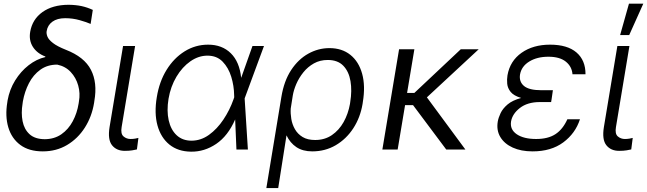

<svg xmlns="http://www.w3.org/2000/svg" viewBox="-20 -788 3411 1012"><path d="M139.2 -620.7Q150.6 -686.4 203.8 -724.4Q257.1 -762.4 341.3 -762.8Q379.6 -762.4 409.8 -755.9Q440 -749.3 469.1 -735.8L457.7 -661.9Q437.1 -671.2 400.2 -681.6Q363.3 -692.1 323.5 -692.1Q281.6 -692.1 256.2 -673.7Q230.8 -655.2 225.9 -623.6Q223.7 -610.8 230.1 -594.8Q236.5 -578.8 259.1 -561.3Q281.6 -543.7 327.1 -525.6Q424.4 -487.9 459.3 -420.1Q494.3 -352.3 477.3 -255.7L475.9 -245.7Q464.1 -173.3 427.2 -115.4Q390.3 -57.5 333.6 -23.8Q277 9.9 205.6 9.9Q132.8 9.9 87 -24.1Q41.2 -58.2 23.8 -116.8Q6.4 -175.4 18.5 -248.6L19.9 -258.5Q30.2 -316.1 59.8 -364Q89.5 -411.9 131 -444.2Q172.6 -476.6 218.8 -487.2L219.1 -490.1Q175.1 -506.7 153.2 -541.2Q131.4 -575.6 139.2 -620.7ZM100.5 -253.2 99.1 -242.9Q90.6 -191.8 99.1 -149Q107.6 -106.2 136 -80.4Q164.4 -54.7 215.9 -54.3Q266.7 -54.7 303.6 -80.4Q340.6 -106.2 363.5 -149Q386.4 -191.8 394.5 -242.9L396 -253.2Q403.8 -296.2 392.2 -337.4Q380.7 -378.6 352.6 -408.6Q324.6 -438.6 281.6 -447.4Q230.1 -447.4 192.8 -420.6Q155.5 -393.8 132.6 -349.6Q109.7 -305.4 100.5 -253.2Z M628.6 -545.5H692.1L621.1 -118.3Q615.1 -82.7 630.9 -69.1Q646.7 -55.4 668.3 -55.4Q681.1 -55.4 693 -57.5Q704.9 -59.7 709.5 -61.1L701.7 -0.4Q693.2 1.8 677.2 4.4Q661.2 7.1 637.8 7.1Q594.1 7.1 570.5 -22.5Q546.9 -52.2 557.5 -118.3Z M986.9 11.4Q918.3 10.7 873 -25.9Q827.8 -62.5 810 -127Q792.3 -191.4 806.5 -275.9Q819.6 -357.6 858.1 -419.9Q896.7 -482.2 953.3 -517.4Q1009.9 -552.6 1077.1 -552.6Q1150.6 -552.6 1196.6 -507.3Q1242.5 -462 1251.1 -378.2H1251.4L1310.7 -545.5H1371.4L1270.2 -271.3L1269.5 -268.5L1286.6 0H1226.2L1219.5 -158.4Q1181.5 -71.4 1119.5 -29.5Q1057.5 12.4 986.9 11.4ZM1214.5 -275.2 1214.1 -287.3Q1213.4 -335.6 1198.9 -383.3Q1184.3 -431.1 1153.6 -462.9Q1122.9 -494.7 1073.5 -494.7Q1026.3 -494.7 983.5 -464.8Q940.7 -435 910 -383.5Q879.3 -332 868.3 -267.4Q858 -204.2 869.1 -154.1Q880.3 -104 911 -75.3Q941.8 -46.5 989.3 -46.5Q1038.7 -46.5 1081.5 -77.2Q1124.3 -108 1157.5 -157.7Q1190.7 -207.4 1210.6 -263.8Z M1383.9 203.1 1463.1 -277Q1476.9 -361.5 1514.7 -418.9Q1552.6 -476.2 1605.3 -505.3Q1658 -534.4 1716.3 -534.4Q1782.3 -534.4 1826.7 -498.9Q1871.1 -463.4 1888.8 -399.3Q1906.6 -335.2 1892.4 -250L1891 -240.1Q1878.9 -168.3 1842.2 -111.9Q1805.4 -55.4 1749.8 -22.7Q1694.2 9.9 1625.7 9.9Q1576 9.9 1542.4 -12.4Q1508.9 -34.8 1490.1 -74.6L1446.4 203.1ZM1512.4 -215.9Q1510.7 -190 1515.4 -161Q1520.2 -132.1 1534.6 -106.9Q1549 -81.7 1574.9 -65.9Q1600.9 -50.1 1641 -50.1Q1691.4 -50.1 1729.2 -75.8Q1767 -101.6 1791.2 -144.7Q1815.3 -187.9 1824.6 -240.1L1826 -250Q1835.9 -310 1827.4 -360.4Q1818.9 -410.9 1789.6 -441.4Q1760.3 -471.9 1707.4 -471.9Q1666.5 -471.9 1634.4 -453.8Q1602.3 -435.7 1579 -406.8Q1555.8 -377.8 1541.7 -345.2Q1527.7 -312.5 1523.1 -283.7Z M2164.1 -528.4 2125.7 -298.3H2164.1L2408.7 -528.4H2503.2L2230.1 -274.9L2432.9 0H2332L2157 -234H2115.1L2076 0H1995.4L2083.5 -528.4Z M2886.7 -260.3H2886.4L2884.9 -250H2823.2Q2759.9 -249.6 2720.3 -218.9Q2680.8 -188.2 2673.7 -148.1Q2666.9 -105.5 2703.7 -80.4Q2740.4 -55.4 2805.8 -55.4Q2869 -55.4 2907.8 -81Q2946.7 -106.5 2970.5 -159.4H3036.9Q3012.8 -84.9 2948.9 -37.5Q2884.9 9.9 2786.9 9.9Q2726.6 9.9 2682.5 -10.1Q2638.5 -30.2 2617.2 -65.7Q2595.9 -101.2 2603.7 -147.7Q2607.2 -167.6 2618.6 -191.8Q2630 -215.9 2655.5 -237.6Q2681.1 -259.2 2726.9 -271.7Q2687.9 -283.4 2671.7 -303.4Q2655.5 -323.5 2653.4 -346.8Q2651.3 -370 2654.8 -391Q2668 -466.6 2728.9 -509.6Q2789.8 -552.6 2879.3 -552.6Q2970.5 -552.6 3018.5 -511.5Q3066.4 -470.5 3066.1 -396.7H2997.5Q2994.3 -437.5 2962.2 -463.2Q2930 -489 2870.7 -489Q2810.7 -489 2769.5 -463.6Q2728.3 -438.2 2720.9 -394.9Q2715.2 -357.6 2741.8 -335Q2768.5 -312.5 2832.7 -312.5H2894.2Z M3234 -545.5H3297.6L3226.6 -118.3Q3220.5 -82.7 3236.3 -69.1Q3252.1 -55.4 3273.8 -55.4Q3286.6 -55.4 3298.5 -57.5Q3310.4 -59.7 3315 -61.1L3307.2 -0.4Q3298.7 1.8 3282.7 4.4Q3266.7 7.1 3243.3 7.1Q3199.6 7.1 3176 -22.5Q3152.3 -52.2 3163 -118.3ZM3248.6 -603.3 3295.1 -768.5H3370.7L3296.5 -603.3Z"/></svg>

Font: Inter Light  BETA
Style: Italic
Weight: 300
Italic angle: 9.39999°
Designer: Rasmus Andersson
Foundry: rsms
Version: Version 3.011;git-f93a4a705